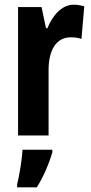

<svg xmlns="http://www.w3.org/2000/svg" viewBox="-20 -577 387 818"><path d="M294 -557C242 -557 203 -509 182 -457H176L157 -547H57V0H187V-279C187 -364 220 -418 281 -418C299 -418 314 -416 327 -411L339 -550C321 -555 308 -557 294 -557ZM203 72V61H76C74 101 62 174 53 208V221H137C164 178 188 123 203 72Z"/></svg>

Font: Noto Sans Armenian ExtraCondensed
Style: Regular
Weight: 400
Width: 2
Designer: Monotype Design Team
Foundry: Monotype Imaging Inc.
Version: Version 2.008